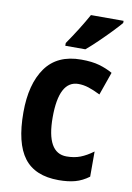

<svg xmlns="http://www.w3.org/2000/svg" viewBox="-87 -821 607 886"><g transform="rotate(10 216.0 -378.0)"><path d="M251 10Q140 10 88.5 -58Q37 -126 37 -270Q37 -403 91.5 -479.5Q146 -556 258 -556Q309 -556 343.5 -546Q378 -536 406 -520L368 -412Q338 -427 313.5 -435Q289 -443 265 -443Q174 -443 174 -271Q174 -104 268 -104Q304 -104 332.5 -115Q361 -126 392 -149V-31Q361 -8 328 1Q295 10 251 10ZM419 -756Q404 -738 377.5 -710.5Q351 -683 321.5 -654.5Q292 -626 268 -606H174V-619Q199 -655 223.5 -694Q248 -733 266 -766H419Z"/></g></svg>

Font: Noto Sans Sinhala UI Condensed
Style: Bold
Weight: 700
Width: 3
Designer: Jelle Bosma - Monotype Design Team
Foundry: Monotype Imaging Inc.
Version: Version 2.006; ttfautohint (v1.8.4.7-5d5b)